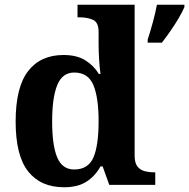

<svg xmlns="http://www.w3.org/2000/svg" viewBox="-20 -780 798 810"><path d="M603 -613Q613 -643 624.5 -685Q636 -727 642 -760H758V-750Q749 -729 733 -702Q717 -675 698.5 -648.5Q680 -622 663 -600H603ZM250 10Q152 10 99 -56.5Q46 -123 46 -267Q46 -412 98.5 -480Q151 -548 248 -548Q304 -548 340 -525.5Q376 -503 397 -468H404Q400 -496 398 -531Q396 -566 396 -590V-645Q396 -686 372 -696.5Q348 -707 315 -707H307V-760H548V-123Q548 -93 559.5 -78Q571 -63 590 -58Q609 -53 631 -53H635V0H441L413 -78H404Q382 -38 345.5 -14Q309 10 250 10ZM293 -65Q352 -65 374 -115.5Q396 -166 396 -269Q396 -368 374 -421Q352 -474 293 -474Q243 -474 221.5 -421Q200 -368 200 -268Q200 -166 221.5 -115.5Q243 -65 293 -65Z"/></svg>

Font: NotoSerif-Bold
Style: Regular
Weight: 700
Designer: Monotype Design Team
Foundry: Monotype Imaging Inc.
Version: Version 2.007; ttfautohint (v1.8) -l 8 -r 50 -G 200 -x 14 -D